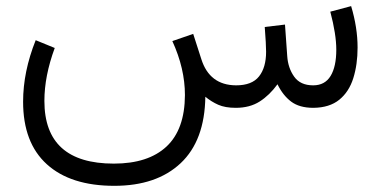

<svg xmlns="http://www.w3.org/2000/svg" viewBox="-20 -351 1239 625"><path d="M747.6 0Q712.9 0 690.4 -10Q668 -20 648.4 -36.1Q646.5 106.4 568.1 180.2Q489.7 253.9 352.1 253.9Q210 253.9 132.6 183.8Q55.2 113.8 55.2 -20Q55.2 -117.7 96.2 -220.2L158.2 -194.8Q124.5 -103.5 124.5 -22.5Q124.5 181.6 350.6 181.6Q462.4 181.6 522 126Q581.5 70.3 582 -41.5Q582 -127.9 541 -217.3L608.9 -240.7L635.3 -158.7Q662.1 -73.7 748.5 -73.2Q800.3 -73.2 823.2 -102.3Q846.2 -131.3 846.2 -182.6Q846.2 -205.6 841.8 -263.2L907.7 -271L915 -168.5Q917.5 -129.9 937.5 -101.6Q957.5 -73.2 999.5 -73.2Q1037.6 -73.2 1056.2 -103.8Q1074.7 -134.3 1074.7 -189Q1074.7 -239.3 1055.2 -313L1123 -331.1Q1144 -261.2 1144 -196.3Q1144 -141.1 1130.1 -96.7Q1116.2 -52.2 1084.5 -26.4Q1052.7 -0.5 1000 0Q954.6 0 927.7 -20.3Q900.9 -40.5 883.3 -76.7Q857.4 -41 825.2 -20.5Q793 0 747.6 0Z"/></svg>

Font: Vazir Light FD
Style: Light-FD
Weight: 300
Designer: Saber Rastikerdar
Foundry: Saber Rastikerdar
Version: Version 30.1.0